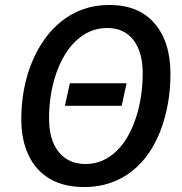

<svg xmlns="http://www.w3.org/2000/svg" viewBox="-20 -745 733 775"><path d="M320 10Q238 10 181.5 -23Q125 -56 95.5 -118Q66 -180 66 -264Q66 -325 76.5 -382.5Q87 -440 108 -491.5Q129 -543 159 -585.5Q189 -628 228.5 -659.5Q268 -691 316.5 -708Q365 -725 421 -725Q540 -725 604 -650.5Q668 -576 668 -447Q668 -385 658 -328Q648 -271 628.5 -219.5Q609 -168 580 -126Q551 -84 512 -53.5Q473 -23 425 -6.5Q377 10 320 10ZM325 -83Q362 -83 393 -96.5Q424 -110 450 -135Q476 -160 495.5 -194Q515 -228 528.5 -269Q542 -310 549 -355.5Q556 -401 556 -450Q556 -535 518.5 -583.5Q481 -632 413 -632Q376 -632 344.5 -618.5Q313 -605 286.5 -580Q260 -555 240 -521Q220 -487 206 -446Q192 -405 185 -359.5Q178 -314 178 -266Q178 -209 195.5 -168Q213 -127 246 -105Q279 -83 325 -83ZM242 -318 262 -409H491L471 -318Z"/></svg>

Font: Noto Sans Display Medium
Style: Italic
Weight: 500
Italic angle: -12°
Designer: Monotype Design Team
Foundry: Monotype Imaging Inc.
Version: Version 2.003